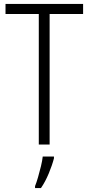

<svg xmlns="http://www.w3.org/2000/svg" viewBox="-20 -734 450 975"><path d="M232 0H177V-663H8V-714H402V-663H232ZM254 70Q245 105 227.5 147Q210 189 188 221H158V211Q165 194 173 166.5Q181 139 188 110Q195 81 197 61H254Z"/></svg>

Font: Noto Sans Ethiopic Condensed Light
Style: Regular
Weight: 300
Width: 3
Designer: Monotype Design Team
Foundry: Monotype Imaging Inc.
Version: Version 2.102; ttfautohint (v1.8.4.7-5d5b)